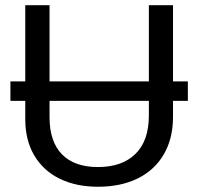

<svg xmlns="http://www.w3.org/2000/svg" viewBox="-20 -708 762 738"><path d="M20 -395V-320.3H77.1V-250C77.1 -196 88.7 -149.4 111.8 -110.4C134.9 -71.3 167.5 -41.5 209.5 -21C251.5 -0.5 300.6 9.8 356.9 9.8C415.5 9.8 466.4 -0.9 509.5 -22.2C552.7 -43.5 586 -74.4 609.6 -114.7C633.2 -155.1 645 -203.1 645 -258.8V-320.3H702.1V-395H645V-688H552.2V-395H170.4V-688H77.1V-395ZM356.4 -65.9C296.2 -65.9 250.2 -82.2 218.3 -114.7C186.4 -147.3 170.4 -195 170.4 -257.8V-320.3H552.2V-264.2C552.2 -199.4 535.1 -150.1 500.7 -116.5C466.4 -82.8 418.3 -65.9 356.4 -65.9Z"/></svg>

Font: Arimo
Style: Regular
Weight: 400
Designer: Steve Matteson
Foundry: Monotype Imaging Inc.
Version: Version 1.32